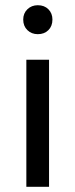

<svg xmlns="http://www.w3.org/2000/svg" viewBox="-20 -716 288 736"><path d="M81 0V-487H168V0ZM125 -585Q101 -585 85 -600.5Q69 -616 69 -641Q69 -665 85 -680.5Q101 -696 125 -696Q150 -696 165.5 -680.5Q181 -665 181 -641Q181 -616 165.5 -600.5Q150 -585 125 -585Z"/></svg>

Font: Assistant Medium
Style: Regular
Weight: 500
Designer: Hebrew By Ben Nathan, Latin by Paul Hunt
Version: Version 3.000